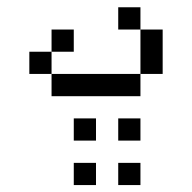

<svg xmlns="http://www.w3.org/2000/svg" viewBox="-20 -458 540 540"><path d="M250 62.5V0H187.5V62.5ZM375 62.5V0H312.5V62.5ZM250 -62.5V-125H187.5V-62.5ZM375 -62.5V-125H312.5V-62.5ZM187.5 -312.5V-375H125V-312.5H62.5V-250H125V-187.5H375V-250H125V-312.5ZM375 -250H437.5Q437.5 -250 437.5 -375H375Q375 -375 375 -250ZM375 -375V-437.5H312.5V-375Z"/></svg>

Font: UnifontExMono
Style: Regular
Weight: 500
Version: Version 15.0.06